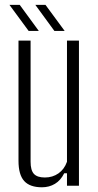

<svg xmlns="http://www.w3.org/2000/svg" viewBox="-20 -768 406 794"><path d="M153.5 6.5Q103.5 6.5 80 -19.5Q56.5 -45.5 56.5 -103V-600H106.5V-99Q106.5 -64 120.2 -49Q134 -34 165.5 -34Q197.5 -34 221.8 -51Q246 -68 257 -99V-600H306.5V0H257V-51.5H245.5Q231 -22 207.2 -7.8Q183.5 6.5 153.5 6.5ZM205 -640 126 -748H168L247.5 -640ZM98.5 -640 19 -748H61.5L140.5 -640Z"/></svg>

Font: Big Shoulders Text Thin ExtraLight
Style: Regular
Weight: 250
Version: Version 2.002